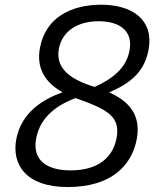

<svg xmlns="http://www.w3.org/2000/svg" viewBox="-20 -762 660 795"><path d="M400 -742.5C271.5 -742.5 169.5 -687.5 146 -566.5C128 -477 170 -418.5 239 -380C154.5 -349.5 68.5 -295 47.5 -186C27.5 -81 87.5 12.5 260 12.5C437.5 12.5 524 -73 546 -184.5C566.5 -291 508 -345.5 432 -379.5C514 -414.5 576.5 -460 594.5 -553C620.5 -686 519 -742.5 400 -742.5ZM130 -190C148 -283 223 -329.5 293 -356L299.5 -353.5C426 -308.5 480 -278.5 462.5 -189.5C445.5 -101 375 -56.5 273 -56.5C175.5 -56.5 112 -97 130 -190ZM224 -561.5C239 -635.5 304 -674 388 -674C478 -674 532 -632.5 516 -551C502 -478 442.5 -433.5 371.5 -402L369 -403C261 -436.5 209.5 -484.5 224 -561.5Z"/></svg>

Font: Monaspace Neon Light
Style: Italic
Weight: 300
Italic angle: -11°
Designer: Riley Cran & the Lettermatic Team
Foundry: Lettermatic
Version: Version 1.200 (Monaspace Neon)